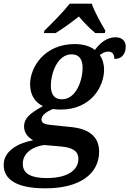

<svg xmlns="http://www.w3.org/2000/svg" viewBox="-69 -786 705 1046"><path d="M173 -619 170 -606H234C271 -628 324 -667 361 -696C384 -667 423 -628 450 -606H502L505 -619C482 -657 445 -724 431 -766H311C275 -720 212 -657 173 -619ZM178 240C368 240 471 160 471 40C471 -43 414 -85 316 -94L210 -105C180 -108 157 -113 157 -135C157 -160 187 -178 218 -192C229 -190 250 -189 262 -189C426 -189 498 -313 498 -407C498 -437 489 -466 475 -486C489 -497 503 -505 522 -505C543 -505 554 -489 554 -465C602 -465 616 -501 616 -533C616 -561 597 -583 560 -583C513 -583 476 -552 448 -514C419 -536 381 -546 338 -546C173 -546 95 -420 95 -327C95 -270 121 -228 165 -208C91 -168 62 -139 62 -97C62 -61 86 -35 112 -22C30 -7 -49 36 -49 112C-49 191 20 240 178 240ZM268 -245C231 -245 208 -267 208 -319C208 -387 244 -490 321 -490C359 -490 381 -467 381 -417C381 -348 346 -245 268 -245ZM186 184C84 184 55 150 55 106C55 48 110 12 171 4L263 12C331 18 358 40 358 80C358 135 308 184 186 184Z"/></svg>

Font: Noto Serif SemiBold
Style: Italic
Weight: 600
Italic angle: -12°
Designer: Monotype Design Team
Foundry: Monotype Imaging Inc.
Version: Version 2.014